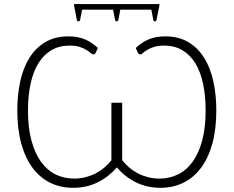

<svg xmlns="http://www.w3.org/2000/svg" viewBox="-20 -888 1114 916"><path d="M627.5 -659Q640.5 -671 655 -681.2Q669.5 -691.5 686.5 -699Q703.5 -706.5 723.5 -710.5Q743.5 -714.5 768.5 -714.5Q832.5 -714.5 878.5 -687Q924.5 -659.5 954.2 -611.8Q984 -564 998 -499.5Q1012 -435 1012 -361Q1012 -271 992.8 -202Q973.5 -133 938.2 -86.2Q903 -39.5 854 -15.8Q805 8 746 8Q680.5 8 627.8 -18.5Q575 -45 537.5 -89.5Q499.5 -45 446.8 -18.5Q394 8 328.5 8Q269 8 220.2 -15.8Q171.5 -39.5 136.2 -86.2Q101 -133 81.8 -202Q62.5 -271 62.5 -361Q62.5 -435 76.5 -499.5Q90.5 -564 120.2 -611.8Q150 -659.5 196 -687Q242 -714.5 306.5 -714.5Q331 -714.5 351.2 -710.5Q371.5 -706.5 388.2 -699Q405 -691.5 419.5 -681.2Q434 -671 447 -659L436 -635.5Q433.5 -631.5 431 -630Q428.5 -628.5 424.5 -628.5Q420 -628.5 412.8 -635Q405.5 -641.5 393 -649.5Q380.5 -657.5 360.8 -664Q341 -670.5 312 -670.5Q263 -670.5 226 -649Q189 -627.5 164 -587.5Q139 -547.5 126.2 -490Q113.5 -432.5 113.5 -360.5Q113.5 -279 129.8 -218.2Q146 -157.5 175 -117Q204 -76.5 244.5 -56.2Q285 -36 334 -36Q363 -36 388.8 -42.8Q414.5 -49.5 436.8 -61Q459 -72.5 477.8 -88.5Q496.5 -104.5 511.5 -123.5V-398H563V-123.5Q578 -104.5 596.8 -88.5Q615.5 -72.5 637.8 -61Q660 -49.5 685.8 -42.8Q711.5 -36 740.5 -36Q789 -36 829.8 -56.2Q870.5 -76.5 899.5 -117Q928.5 -157.5 944.8 -218.2Q961 -279 961 -360.5Q961 -432.5 948.5 -490Q936 -547.5 911 -587.5Q886 -627.5 849 -649Q812 -670.5 763 -670.5Q733.5 -670.5 714 -664Q694.5 -657.5 681.8 -649.5Q669 -641.5 661.8 -635Q654.5 -628.5 650 -628.5Q646 -628.5 643.5 -630Q641 -631.5 638.5 -635.5ZM740.5 -868.5Q740.5 -865 740.5 -862.5Q740.5 -860 739.5 -856L726.5 -792.5Q725 -786 718.8 -786.2Q712.5 -786.5 711.5 -792.5L702 -842H554L544.5 -792.5Q543 -786 536.8 -786.2Q530.5 -786.5 529 -792.5L519.5 -842H372L362 -792.5Q360.5 -786 354.2 -786.2Q348 -786.5 346.5 -792.5L334.5 -856Q333.5 -860 333.2 -862.5Q333 -865 333 -868.5Z"/></svg>

Font: Lato 2
Style: Regular
Weight: 300
Designer: Lukasz Dziedzic with Adam Twardoch and Botio Nikoltchev
Foundry: tyPoland Lukasz Dziedzic
Version: Version 2.015; 2015-08-06; http://www.latofonts.com/